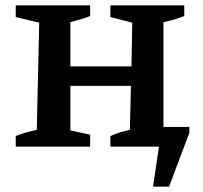

<svg xmlns="http://www.w3.org/2000/svg" viewBox="-20 -550 762 720"><path d="M39 0V-40Q74 -54 118 -63L127 -465L39 -486V-530H318V-490Q301 -483 285.5 -478.5Q270 -474 244 -467V-301H473L476 -465L394 -486V-530H671V-490Q654 -483 634 -477Q614 -471 593 -467V-74H690V-52L614 150H554L576 0H394V-40Q413 -48 430 -53.5Q447 -59 467 -63L471 -228H244V-61L318 -45V0Z"/></svg>

Font: Piazzolla SC SemiBold
Style: Regular
Weight: 600
Designer: Juan Pablo del Peral
Foundry: Huerta Tipografica
Version: Version 1.330